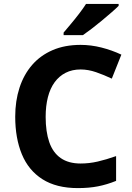

<svg xmlns="http://www.w3.org/2000/svg" viewBox="-20 -954 677 984"><path d="M393 -598Q350 -598 316.5 -581Q283 -564 260 -532.5Q237 -501 225.5 -456Q214 -411 214 -355Q214 -279 232.5 -225.5Q251 -172 291 -144Q331 -116 393 -116Q437 -116 480.5 -126Q524 -136 575 -154V-27Q528 -8 482 1Q436 10 379 10Q269 10 197.5 -35.5Q126 -81 92 -163.5Q58 -246 58 -356Q58 -437 80 -504.5Q102 -572 144.5 -621Q187 -670 249.5 -697Q312 -724 393 -724Q446 -724 499.5 -710.5Q553 -697 602 -674L553 -551Q513 -570 472.5 -584Q432 -598 393 -598ZM588 -924Q574 -910 551 -890Q528 -870 501.5 -848Q475 -826 449.5 -806.5Q424 -787 405 -774H306V-787Q322 -806 343.5 -831.5Q365 -857 386 -884.5Q407 -912 421 -934H588Z"/></svg>

Font: Noto Sans Kannada
Style: Regular
Weight: 400
Designer: Jelle Bosma - Monotype Design Team
Foundry: Monotype Imaging Inc.
Version: Version 2.003